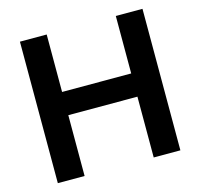

<svg xmlns="http://www.w3.org/2000/svg" viewBox="-107 -855 1011 970"><g transform="rotate(-15 399.0 -370.0)"><path d="M78.5 0V-740H218.5V-439.5H580V-740H719.5V0H580V-318H218.5V0Z"/></g></svg>

Font: Encode Sans SemiExpanded SemiExpanded SemiBold
Style: Regular
Weight: 600
Width: 6
Designer: Multiple Designers
Foundry: Impallari Type
Version: Version 3.000; ttfautohint (v1.8.3) -l 8 -r 50 -G 200 -x 14 